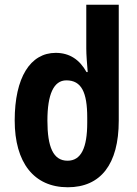

<svg xmlns="http://www.w3.org/2000/svg" viewBox="-20 -780 578 810"><path d="M266 10C404 10 481 -86 481 -271V-760H344V-575C344 -549 347 -513 350 -476H345C316 -528 274 -557 215 -557C108 -557 42 -453 42 -272C42 -94 123 10 266 10ZM265 -102C204 -102 180 -161 180 -271C180 -381 206 -441 260 -441C324 -441 348 -390 348 -284V-262C348 -156 322 -102 265 -102Z"/></svg>

Font: Noto Sans Georgian Condensed Bold
Style: Regular
Weight: 700
Width: 3
Designer: Monotype Design Team, Akaki Razmadze
Foundry: Google LLC
Version: Version 2.005